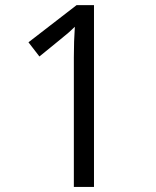

<svg xmlns="http://www.w3.org/2000/svg" viewBox="-20 -734 612 754"><path d="M349.1 0H270V-508.8Q270 -572.3 273.9 -628.9Q263.7 -618.7 251 -607.4Q238.3 -596.2 134.8 -512.2L91.8 -567.9L280.8 -713.9H349.1Z"/></svg>

Font: f01525491
Style: Regular
Weight: 400
Foundry: Ascender Corporation
Version: Version 1.10